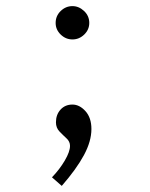

<svg xmlns="http://www.w3.org/2000/svg" viewBox="-20 -440 490 628"><path d="M217 -311Q195 -311 178.5 -327Q162 -343 162 -365Q162 -388 178.5 -404Q195 -420 217 -420Q238 -420 255 -404Q272 -388 272 -365Q272 -343 255.5 -327Q239 -311 217 -311ZM182 168 150 140Q175 114 192 85Q209 56 209 37Q209 23 197.5 12.5Q186 2 174.5 -10Q163 -22 163 -40Q163 -65 178 -81.5Q193 -98 217 -98Q240 -98 259.5 -76.5Q279 -55 279 -18Q279 22 254.5 67.5Q230 113 182 168Z"/></svg>

Font: Inconsolata SemiCondensed
Style: Regular
Weight: 400
Width: 4
Monospace: yes
Designer: Raph Levien, Cyreal, Brenton Simpson
Foundry: Raph Levien, Cyreal, Google
Version: Version 3.000; ttfautohint (v1.8.2.53-6de2)